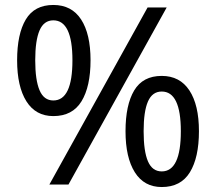

<svg xmlns="http://www.w3.org/2000/svg" viewBox="-20 -744 871 774"><path d="M195 -724Q269 -724 307 -665.5Q345 -607 345 -501Q345 -395 308.5 -335.5Q272 -276 195 -276Q124 -276 86.5 -335.5Q49 -395 49 -501Q49 -607 84 -665.5Q119 -724 195 -724ZM652 -714 256 0H179L575 -714ZM195 -662Q157 -662 139.5 -621.5Q122 -581 122 -501Q122 -421 139.5 -380Q157 -339 195 -339Q272 -339 272 -501Q272 -662 195 -662ZM632 -438Q705 -438 743.5 -379.5Q782 -321 782 -215Q782 -109 745.5 -49.5Q709 10 632 10Q561 10 523.5 -49.5Q486 -109 486 -215Q486 -321 521 -379.5Q556 -438 632 -438ZM632 -375Q594 -375 576.5 -335Q559 -295 559 -215Q559 -134 576.5 -93.5Q594 -53 632 -53Q709 -53 709 -215Q709 -375 632 -375Z"/></svg>

Font: Noto Sans Yi
Style: Regular
Weight: 400
Designer: Monotype Design Team
Foundry: Monotype Imaging Inc.
Version: Version 2.002; ttfautohint (v1.8.4.7-5d5b)